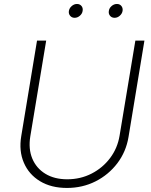

<svg xmlns="http://www.w3.org/2000/svg" viewBox="-20 -931 758 962"><path d="M315.4 10.7Q236.3 10.7 180.4 -23.2Q124.5 -57.1 99.4 -116Q74.2 -174.8 86.4 -248.5L165.5 -727.5H211.4L131.8 -247.6Q121.6 -185.1 141.8 -136.5Q162.1 -87.9 207.3 -60.3Q252.4 -32.7 316.9 -32.7Q383.3 -32.7 439 -61.3Q494.6 -89.8 531.7 -139.2Q568.8 -188.5 579.1 -251L658.2 -727.5H703.6L624 -245.1Q611.8 -170.9 567.9 -113Q523.9 -55.2 458.5 -22.2Q393.1 10.7 315.4 10.7ZM554.2 -841.8Q539.6 -841.8 531.2 -852.1Q522.9 -862.3 525.4 -876.5Q527.3 -890.6 539.3 -900.9Q551.3 -911.1 565.9 -911.1Q580.1 -911.1 588.1 -901.1Q596.2 -891.1 594.2 -876.5Q591.8 -862.3 580.1 -852.1Q568.4 -841.8 554.2 -841.8ZM354 -841.8Q339.8 -841.8 331.3 -852.1Q322.8 -862.3 325.2 -876.5Q327.6 -890.6 339.6 -900.9Q351.6 -911.1 365.7 -911.1Q379.9 -911.1 388.2 -901.1Q396.5 -891.1 394 -876.5Q392.1 -862.3 380.1 -852.1Q368.2 -841.8 354 -841.8Z"/></svg>

Font: Inter 17pt ExtraLight
Style: Italic
Weight: 250
Italic angle: -9.3988°
Version: Version 4.001;git-66647c0bb